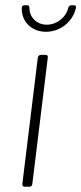

<svg xmlns="http://www.w3.org/2000/svg" viewBox="-20 -711 310 731"><path d="M155 -590C210 -590 258 -629 269 -681C271 -688 267 -691 261 -691H252C246 -691 242 -688 240 -681C231 -644 196 -617 158 -617C121 -617 92 -644 92 -681C92 -688 89 -691 83 -691H73C67 -691 63 -687 63 -681C61 -629 100 -590 155 -590ZM74 0H92C98 0 102 -4 103 -10L162 -492C163 -498 160 -502 154 -502H135C130 -502 125 -498 124 -492L65 -10C65 -4 68 0 74 0Z"/></svg>

Font: Barlow ExtraLight
Style: Italic
Weight: 275
Italic angle: -7°
Designer: Jeremy Tribby
Foundry: Tribby Type
Version: Version 1.422;hotconv 1.0.109;makeotfexe 2.5.65596